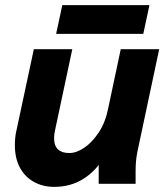

<svg xmlns="http://www.w3.org/2000/svg" viewBox="-20 -717 655 749"><path d="M38 -151Q38 -165 39.5 -180.5Q41 -196 45 -212L112 -525H262L195 -210Q193 -201 192 -193.5Q191 -186 191 -178Q191 -148 206.5 -134Q222 -120 250 -120Q278 -120 308.5 -140.5Q339 -161 365 -200Q391 -239 402 -294L451 -525H601L516 -125Q512 -104 510.5 -87.5Q509 -71 509 -49V0H365V-111L384 -101Q353 -49 304 -18.5Q255 12 191 12Q147 12 112 -7.5Q77 -27 57.5 -63.5Q38 -100 38 -151ZM199 -585 223 -697H563L539 -585Z"/></svg>

Font: Radio Canada
Style: Italic
Weight: 400
Italic angle: -12°
Designer: Charles Daoud, Etienne Aubert Bonn, Alexandre Saumier Demers, Jacques Le Bailly
Foundry: Radio-Canada
Version: Version 2.104;gftools[0.9.28.dev5+ged2979d]